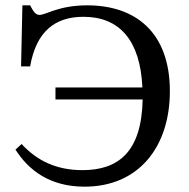

<svg xmlns="http://www.w3.org/2000/svg" viewBox="-20 -689 707 720"><path d="M38 -128C88 -50 167 11 297 11C500 11 617 -138 617 -347C617 -568 488 -669 307 -669C200 -669 152 -633 128 -633C111 -633 103 -651 93 -669H64L59 -440H93C116 -572 187 -626 293 -626C428 -626 506 -538 514 -361H188V-316H515C511 -118 423 -51 289 -51C192 -51 119 -86 61 -149Z"/></svg>

Font: STIX Two Math
Style: Regular
Weight: 400
Designer: Ross Mills, John Hudson & Paul Hanslow, Tiro Typeworks Ltd; with portions MicroPress Inc., with additions and correction
Foundry: Tiro Typeworks Ltd
Version: Version 2.02 b142